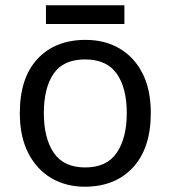

<svg xmlns="http://www.w3.org/2000/svg" viewBox="-20 -697 645 727"><path d="M551 -269Q551 -136 483.5 -63Q416 10 301 10Q230 10 174.5 -22.5Q119 -55 87 -117.5Q55 -180 55 -269Q55 -402 122 -474Q189 -546 304 -546Q377 -546 432.5 -513.5Q488 -481 519.5 -419.5Q551 -358 551 -269ZM146 -269Q146 -174 183.5 -118.5Q221 -63 303 -63Q384 -63 422 -118.5Q460 -174 460 -269Q460 -364 422 -418Q384 -472 302 -472Q220 -472 183 -418Q146 -364 146 -269ZM451 -677V-606H154V-677Z"/></svg>

Font: Noto Sans Limbu
Style: Regular
Weight: 400
Designer: Monotype Design Team
Foundry: Monotype Imaging Inc.
Version: Version 2.004; ttfautohint (v1.8.4.7-5d5b)